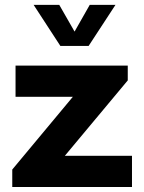

<svg xmlns="http://www.w3.org/2000/svg" viewBox="-20 -752 580 772"><path d="M510.7 0H29.3V-70.3L272.9 -362.8H42.5V-488.3H493.7V-428.7L240.7 -125.5H510.7ZM336.4 -567.4H222.7L115.2 -732.4H218.3L279.8 -625L340.8 -732.4H444.3Z"/></svg>

Font: Kumbh Sans
Style: Bold
Weight: 700
Version: Version 1.005